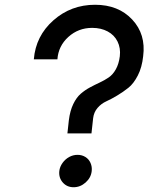

<svg xmlns="http://www.w3.org/2000/svg" viewBox="-20 -776 623 806"><path d="M263 -216 269 -271Q274 -311 287.5 -339Q301 -367 319 -382.5Q337 -398 357.5 -409Q378 -420 398.5 -429.5Q419 -439 436.5 -451Q454 -463 466.5 -485.5Q479 -508 483 -540Q487 -574 473.5 -601.5Q460 -629 432 -644Q404 -659 367 -659Q309 -659 267 -621Q225 -583 221 -527H122Q130 -625 204 -690.5Q278 -756 379 -756Q477 -756 535 -694Q593 -632 581 -540Q576 -493 558.5 -459Q541 -425 519 -407.5Q497 -390 472 -375Q447 -360 426 -350.5Q405 -341 389.5 -323Q374 -305 371 -280L364 -216ZM229 -58Q231 -76 242.5 -92Q254 -108 270.5 -117Q287 -126 305.5 -126Q324 -126 338.5 -117Q353 -108 360 -92Q367 -76 365 -58Q362 -30 339.5 -10Q317 10 289 10Q261 10 243.5 -10Q226 -30 229 -58Z"/></svg>

Font: Orkney Medium
Style: MediumItalic
Weight: 500
Designer: Samuel Oakes and Alfredo Marco Pradil
Foundry: Alfredo Marco Pradil
Version: 1.0; ttfautohint (v1.5)